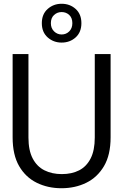

<svg xmlns="http://www.w3.org/2000/svg" viewBox="-20 -987 654 1019"><path d="M306 12Q234 12 175 -17Q116 -46 81.5 -105.5Q47 -165 47 -258V-700H131V-257Q131 -189 153.5 -146Q176 -103 216 -83Q256 -63 308 -63Q361 -63 400 -83Q439 -103 461 -146Q483 -189 483 -257V-700H567V-258Q567 -165 532 -105.5Q497 -46 438 -17Q379 12 306 12ZM307 -761Q264 -761 233 -788.5Q202 -816 202 -864Q202 -912 233 -939.5Q264 -967 307 -967Q351 -967 381.5 -939.5Q412 -912 412 -864Q412 -816 381.5 -788.5Q351 -761 307 -761ZM307 -804Q331 -804 347.5 -820.5Q364 -837 364 -864Q364 -892 347.5 -907.5Q331 -923 307 -923Q284 -923 267 -907.5Q250 -892 250 -864Q250 -837 267 -820.5Q284 -804 307 -804Z"/></svg>

Font: DM Sans 36pt
Style: Regular
Weight: 400
Designer: Colophon Foundry, Jonny Pinhorn
Foundry: Colophon Foundry
Version: Version 4.004;gftools[0.9.30]